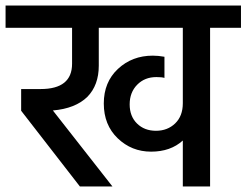

<svg xmlns="http://www.w3.org/2000/svg" viewBox="-44 -670 886 690"><path d="M822 -650V-570H711V0H613V-165Q569 -125 499 -125Q429 -125 379 -173Q329 -221 329 -298Q329 -375 380 -422.5Q431 -470 505 -470Q525 -470 547 -466V-390Q538 -393 518 -393Q476 -393 449 -365.5Q422 -338 422 -295Q422 -252 448.5 -226Q475 -200 516.5 -200Q558 -200 585.5 -226.5Q613 -253 613 -299V-570H311V-434Q311 -364 270 -322Q227 -280 146 -273L360 0H243L32 -272V-350H102Q215 -350 215 -441V-570H-24V-650Z"/></svg>

Font: Hind Medium
Style: Regular
Weight: 500
Designer: Manushi Parikh, Satya Rajpurohit
Foundry: Indian Type Foundry
Version: Version 1.201;PS 1.0;hotconv 1.0.78;makeotf.lib2.5.61930; tt